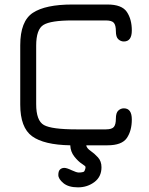

<svg xmlns="http://www.w3.org/2000/svg" viewBox="-20 -641 656 847"><path d="M290 0Q173.8 -2 121.6 -40Q69.3 -78.1 69.3 -179.7V-441.4Q69.3 -547.9 125 -584.5Q180.7 -621.1 298.8 -621.1H454.1Q517.6 -621.1 539.6 -588.4Q561.5 -555.7 561.5 -506.8Q561.5 -458 526.4 -458Q512.7 -458 502 -467.8Q491.2 -477.5 491.2 -503.4Q491.2 -529.3 482.4 -540Q473.6 -550.8 447.3 -550.8H298.8Q204.1 -550.8 171.9 -531.2Q139.6 -511.7 139.6 -439.5V-181.6Q139.6 -108.4 173.8 -89.4Q208 -70.3 316.4 -70.3H447.3Q473.6 -70.3 482.4 -81.1Q491.2 -91.8 491.2 -117.7Q491.2 -143.6 502 -153.3Q512.7 -163.1 526.4 -163.1Q561.5 -163.1 561.5 -113.8Q561.5 -64.5 539.6 -32.2Q517.6 0 454.1 0H360.4Q362.3 12.7 379.4 24.4Q396.5 36.1 412.1 53.2Q427.7 70.3 427.7 96.7Q427.7 138.7 396.5 162.1Q365.2 185.5 324.2 185.5Q282.2 185.5 259.8 167Q237.3 148.4 237.3 130.9Q237.3 113.3 245.1 106.4Q252.9 99.6 263.7 99.6Q274.4 99.6 295.9 109.9Q317.4 120.1 327.6 120.1Q337.9 120.1 344.7 118.2Q351.6 117.2 353.5 111.3Q357.4 103.5 357.4 95.7Q357.4 91.8 341.3 81.5Q325.2 71.3 308.1 49.8Q291 28.3 290 0Z"/></svg>

Font: Jura
Style: DemiBold
Weight: 600
Version: Version 2.5